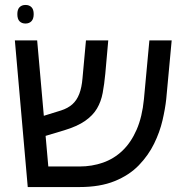

<svg xmlns="http://www.w3.org/2000/svg" viewBox="-20 -755 743 775"><path d="M92 0 40 -592H130L175 -83H301Q351 -83 395.5 -98.5Q440 -114 474.5 -147Q509 -180 531.5 -231.5Q554 -283 561 -355L583 -592H673L651 -355Q647 -317 636 -269.5Q625 -222 602 -175Q579 -128 540.5 -88Q502 -48 443 -24Q384 0 301 0ZM149 -202 142 -283 226 -309Q254 -318 272 -334Q290 -350 300 -376Q310 -402 313 -439L327 -592H417L405 -457Q401 -415 394.5 -380Q388 -345 371.5 -317Q355 -289 323.5 -267Q292 -245 239 -229ZM83 -660Q68 -660 59 -669Q50 -678 50 -698Q50 -717 59 -726Q68 -735 83 -735Q98 -735 107 -726Q116 -717 116 -698Q116 -679 107 -669.5Q98 -660 83 -660Z"/></svg>

Font: Noto Sans Hebrew
Style: Regular
Weight: 400
Designer: Monotype Design Team
Foundry: Monotype Imaging Inc.
Version: Version 2.003;January 10, 2023;FontCreator 14.0.0.2877 64-bi